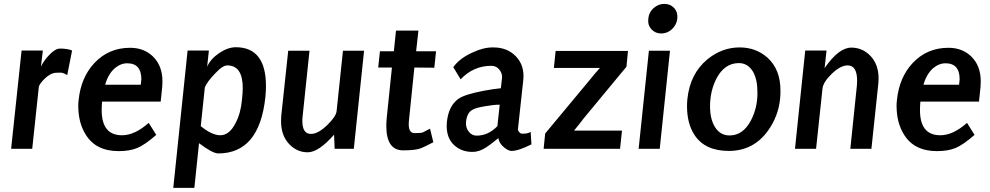

<svg xmlns="http://www.w3.org/2000/svg" viewBox="-20 -751 4998 969"><path d="M263.7 -383.8Q234.4 -382.8 204.1 -352.5Q177.7 -326.2 175.8 -311.5L142.6 0H36.1L88.9 -496.1H196.3L186.5 -415Q202.1 -446.3 228.5 -473.6Q258.8 -505.9 283.2 -505.9Q320.3 -505.9 343.8 -496.1L319.3 -372.1Q302.7 -381.8 293 -383.8Q289.1 -384.8 263.7 -383.8Z M593.8 -68.4Q659.2 -67.4 730.5 -130.9L768.6 -70.3Q711.9 -20.5 673.3 -4.4Q634.8 11.7 579.1 11.7Q461.9 11.7 411.1 -74.2Q375 -132.8 375 -217.8Q375 -233.4 377 -247.1Q388.7 -360.4 456.1 -432.6Q528.3 -509.8 636.7 -509.8Q706.1 -509.8 751 -466.8Q799.8 -419.9 799.8 -340.8Q799.8 -327.1 798.8 -313.5L791 -238.3H495.1Q493.2 -213.9 493.2 -195.3Q493.2 -69.3 593.8 -68.4ZM690.4 -323.2Q692.4 -337.9 693.4 -350.6Q693.4 -431.6 622.1 -431.6Q588.9 -431.6 558.6 -406.2Q525.4 -376 510.7 -323.2Z M984.4 -28.3 960.9 197.3H854.5L926.8 -496.1H1034.2L1025.4 -414.1Q1042 -453.1 1085.9 -482.9Q1129.9 -512.7 1170.9 -512.7Q1322.3 -511.7 1322.3 -316.4Q1322.3 -290 1319.3 -260.7Q1289.1 23.4 1081.1 23.4Q1051.8 22.5 984.4 -28.3ZM1013.7 -309.6 993.2 -114.3Q1049.8 -68.4 1091.8 -68.4Q1137.7 -68.4 1168.9 -129.9Q1195.3 -179.7 1201.2 -248Q1205.1 -283.2 1205.1 -306.6Q1205.1 -420.9 1127 -420.9Q1102.5 -420.9 1063.5 -377.9Q1026.4 -339.8 1013.7 -309.6Z M1668.9 0Q1668 -27.3 1666 -71.3Q1587.9 17.6 1533.2 17.6Q1477.5 17.6 1438 -25.4Q1398.4 -68.4 1398.4 -139.6Q1398.4 -152.3 1399.4 -166L1434.6 -495.1H1542L1507.8 -168.9Q1505.9 -154.3 1505.9 -141.6Q1505.9 -74.2 1549.8 -75.2Q1585.9 -75.2 1632.8 -121.1Q1675.8 -163.1 1678.7 -189.5L1710.9 -495.1H1817.4L1765.6 0Z M1931.6 -154.3 1958 -410.2H1888.7L1897.5 -492.2H1967.8L1978.5 -596.7H2091.8L2080.1 -492.2H2180.7L2171.9 -409.2L2071.3 -410.2L2043.9 -142.6Q2037.1 -78.1 2073.2 -79.1Q2104.5 -79.1 2114.3 -83Q2131.8 -91.8 2150.4 -101.6L2167 -33.2Q2113.3 -4.9 2095.7 0Q2068.4 7.8 2014.6 7.8Q1929.7 7.8 1929.7 -115.2Q1929.7 -132.8 1931.6 -154.3Z M2502 -222.7Q2471.7 -222.7 2427.7 -214.8Q2379.9 -207 2363.3 -196.3Q2336.9 -181.6 2332 -136.7Q2329.1 -108.4 2345.2 -87.4Q2361.3 -66.4 2384.8 -66.4Q2444.3 -66.4 2490.2 -114.3ZM2495.1 -53.7Q2449.2 -16.6 2431.6 -5.9Q2395.5 16.6 2363.3 15.6Q2308.6 15.6 2271.5 -19Q2234.4 -53.7 2234.4 -115.2Q2234.4 -125 2235.4 -135.7Q2244.1 -218.8 2295.9 -253.9Q2329.1 -275.4 2421.9 -293Q2468.8 -301.8 2507.8 -305.7L2513.7 -358.4Q2515.6 -380.9 2500 -399.9Q2484.4 -418.9 2460 -418.9Q2369.1 -418.9 2304.7 -350.6L2267.6 -412.1Q2299.8 -457 2365.2 -486.3Q2421.9 -512.7 2469.7 -511.7Q2541 -511.7 2584.5 -465.8Q2627.9 -419.9 2621.1 -348.6L2593.8 -97.7Q2593.8 -91.8 2600.6 -84Q2607.4 -76.2 2615.2 -76.2Q2647.5 -76.2 2658.2 -85.9L2662.1 -22.5Q2596.7 10.7 2561.5 10.7Q2545.9 10.7 2524.4 -6.8Q2499 -27.3 2495.1 -53.7Z M2731.4 -77.1 2962.9 -355.5Q2973.6 -370.1 3007.8 -408.2H2775.4L2784.2 -494.1H3149.4L3141.6 -414.1L2924.8 -152.3Q2909.2 -130.9 2877 -91.8H3119.1L3109.4 0H2723.6Z M3252 -657.2Q3254.9 -689.5 3278.8 -710.4Q3302.7 -731.4 3333 -731.4Q3363.3 -731.4 3382.3 -710.4Q3401.4 -689.5 3398.4 -657.2Q3394.5 -625 3371.1 -603.5Q3347.7 -582 3317.4 -582Q3287.1 -582 3267.6 -603.5Q3248 -625 3252 -657.2ZM3254.9 -495.1H3361.3L3309.6 0H3203.1Z M3449.2 -252Q3462.9 -379.9 3550.8 -452.1Q3624 -511.7 3712.9 -511.7Q3793.9 -511.7 3852.5 -460.9Q3919.9 -400.4 3918.9 -291Q3918.9 -272.5 3917 -252Q3908.2 -164.1 3855.5 -90.8Q3782.2 10.7 3658.2 10.7Q3538.1 10.7 3485.4 -69.3Q3447.3 -127 3447.3 -214.8Q3447.3 -234.4 3449.2 -252ZM3563.5 -214.8Q3563.5 -151.4 3586.9 -112.3Q3613.3 -67.4 3662.1 -67.4Q3730.5 -67.4 3770.5 -144.5Q3803.7 -209 3802.7 -285.2Q3802.7 -348.6 3781.2 -387.7Q3754.9 -432.6 3709 -432.6Q3637.7 -432.6 3596.7 -356.4Q3563.5 -292 3563.5 -214.8Z M4304.7 -320.3Q4305.7 -333 4305.7 -343.8Q4305.7 -420.9 4257.8 -420.9Q4221.7 -420.9 4177.7 -378.4Q4133.8 -335.9 4130.9 -302.7L4098.6 0H3992.2L4043.9 -496.1H4151.4L4141.6 -407.2Q4212.9 -510.7 4276.4 -510.7Q4334 -510.7 4374 -467.8Q4414.1 -424.8 4414.1 -355.5Q4414.1 -344.7 4413.1 -332L4377.9 0H4271.5Z M4723.6 -68.4Q4789.1 -67.4 4860.4 -130.9L4898.4 -70.3Q4841.8 -20.5 4803.2 -4.4Q4764.6 11.7 4709 11.7Q4591.8 11.7 4541 -74.2Q4504.9 -132.8 4504.9 -217.8Q4504.9 -233.4 4506.8 -247.1Q4518.6 -360.4 4585.9 -432.6Q4658.2 -509.8 4766.6 -509.8Q4835.9 -509.8 4880.9 -466.8Q4929.7 -419.9 4929.7 -340.8Q4929.7 -327.1 4928.7 -313.5L4920.9 -238.3H4625Q4623 -213.9 4623 -195.3Q4623 -69.3 4723.6 -68.4ZM4820.3 -323.2Q4822.3 -337.9 4823.2 -350.6Q4823.2 -431.6 4752 -431.6Q4718.8 -431.6 4688.5 -406.2Q4655.3 -376 4640.6 -323.2Z"/></svg>

Font: Puritan
Style: BoldItalic
Weight: 700
Version: 2.1